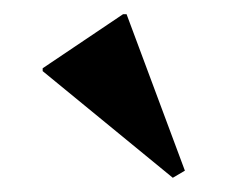

<svg xmlns="http://www.w3.org/2000/svg" viewBox="-20 -805 320 270"><path d="M223 -555 40 -705V-709L153 -785H158L240 -565Z"/></svg>

Font: Platypi Light Medium
Style: Regular
Weight: 500
Version: Version 1.200